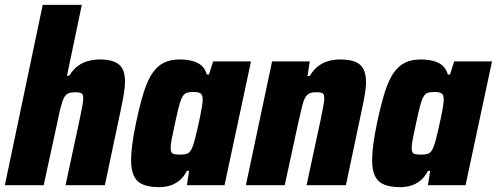

<svg xmlns="http://www.w3.org/2000/svg" viewBox="-25 -763 2047 791"><path d="M-5 0 151 -743H312L251 -451H260Q277 -478 297.5 -492.5Q318 -507 341 -512.5Q364 -518 385 -518Q425 -518 447.5 -508Q470 -498 480 -478.5Q490 -459 490 -427Q490 -407 485.5 -378.5Q481 -350 474 -317L407 0H245L303 -270Q310 -303 314 -325Q318 -347 318 -358Q318 -375 310 -379Q302 -383 285 -383Q268 -383 257 -378.5Q246 -374 239 -361Q232 -348 225.5 -323Q219 -298 211 -258L155 0Z M631 8Q592 8 566 -2Q540 -12 527.5 -36.5Q515 -61 515 -104Q515 -131 520 -169Q525 -207 535 -255Q551 -331 567 -382Q583 -433 603.5 -462.5Q624 -492 651 -505Q678 -518 715 -518Q744 -518 767 -512Q790 -506 805 -493Q820 -480 827 -456H836L853 -510H1009L900 0H745L754 -59H745Q731 -32 712 -17.5Q693 -3 672.5 2.5Q652 8 631 8ZM718 -126Q732 -126 741.5 -128.5Q751 -131 757.5 -138.5Q764 -146 769 -160Q773 -170 778 -189.5Q783 -209 788.5 -233Q794 -257 799 -280.5Q804 -304 807 -323.5Q810 -343 810 -353Q810 -372 801.5 -378Q793 -384 772 -384Q755 -384 745 -381Q735 -378 727.5 -366Q720 -354 713 -328Q706 -302 696 -255Q687 -214 682.5 -190Q678 -166 678 -153Q678 -141 682 -135Q686 -129 695 -127.5Q704 -126 718 -126Z M988 0 1096 -510H1251L1242 -450H1251Q1268 -478 1288.5 -492.5Q1309 -507 1331.5 -512.5Q1354 -518 1375 -518Q1416 -518 1439.5 -508Q1463 -498 1473 -477Q1483 -456 1483 -424Q1483 -405 1478.5 -377Q1474 -349 1467 -317L1400 0H1238L1296 -270Q1303 -303 1307 -325.5Q1311 -348 1311 -358Q1311 -370 1307.5 -375Q1304 -380 1297 -381.5Q1290 -383 1278 -383Q1261 -383 1250.5 -378.5Q1240 -374 1232.5 -361Q1225 -348 1219 -323Q1213 -298 1204 -258L1148 0Z M1624 8Q1585 8 1559 -2Q1533 -12 1520.5 -36.5Q1508 -61 1508 -104Q1508 -131 1513 -169Q1518 -207 1528 -255Q1544 -331 1560 -382Q1576 -433 1596.5 -462.5Q1617 -492 1644 -505Q1671 -518 1708 -518Q1737 -518 1760 -512Q1783 -506 1798 -493Q1813 -480 1820 -456H1829L1846 -510H2002L1893 0H1738L1747 -59H1738Q1724 -32 1705 -17.5Q1686 -3 1665.5 2.5Q1645 8 1624 8ZM1711 -126Q1725 -126 1734.5 -128.5Q1744 -131 1750.5 -138.5Q1757 -146 1762 -160Q1766 -170 1771 -189.5Q1776 -209 1781.5 -233Q1787 -257 1792 -280.5Q1797 -304 1800 -323.5Q1803 -343 1803 -353Q1803 -372 1794.5 -378Q1786 -384 1765 -384Q1748 -384 1738 -381Q1728 -378 1720.5 -366Q1713 -354 1706 -328Q1699 -302 1689 -255Q1680 -214 1675.5 -190Q1671 -166 1671 -153Q1671 -141 1675 -135Q1679 -129 1688 -127.5Q1697 -126 1711 -126Z"/></svg>

Font: Saira SemiCondensed ExtraBold
Style: Italic
Weight: 800
Width: 4
Italic angle: -12°
Designer: Hector Gatti with collaboration of the Omnibus-Type team
Foundry: Omnibus-Type
Version: Version 1.101